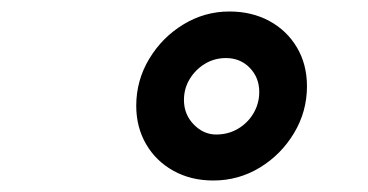

<svg xmlns="http://www.w3.org/2000/svg" viewBox="-20 -730 640 334"><path d="M351 -416Q312 -416 281.5 -433Q251 -450 234 -479.5Q217 -509 217 -546Q217 -590 239.5 -627.5Q262 -665 299 -687.5Q336 -710 379 -710Q418 -710 448.5 -693.5Q479 -677 496.5 -647.5Q514 -618 514 -580Q514 -536 491.5 -498.5Q469 -461 432 -438.5Q395 -416 351 -416ZM356 -496Q377 -496 394 -506Q411 -516 421 -533Q431 -550 431 -570Q431 -595 414.5 -612Q398 -629 373 -629Q353 -629 336.5 -619Q320 -609 310 -592.5Q300 -576 300 -556Q300 -531 317 -513.5Q334 -496 356 -496Z"/></svg>

Font: Red Hat Mono
Style: Italic
Weight: 400
Italic angle: -12°
Monospace: yes
Designer: Pentagram, MCKL
Foundry: MCKL
Version: Version 1.030